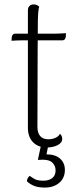

<svg xmlns="http://www.w3.org/2000/svg" viewBox="-20 -654 368 867"><path d="M191 12Q153 12 129.5 -11.5Q106 -35 106 -78V-607Q106 -620 113 -627Q120 -634 132 -634Q142 -634 148 -630.5Q154 -627 157 -624Q152 -608 151 -561.5Q150 -515 150 -428L149 -80Q149 -54 161.5 -39.5Q174 -25 199 -25Q215 -25 230 -31.5Q245 -38 251 -50Q257 -44 259 -38Q261 -32 261 -27Q261 -9 240 1.5Q219 12 191 12ZM32 -470 33 -486Q34 -493 38 -497.5Q42 -502 47 -502H218Q222 -502 230 -502Q238 -502 247.5 -502.5Q257 -503 265.5 -503.5Q274 -504 278 -504L277 -488Q276 -481 272.5 -476.5Q269 -472 263 -472H92Q82 -472 62 -471.5Q42 -471 32 -470ZM199 -2 190 43Q230 43 251.5 62.5Q273 82 273 113Q273 150 247.5 171.5Q222 193 183 193Q151 193 132 184.5Q113 176 102 165Q101 158 105.5 150.5Q110 143 114 140Q122 146 135.5 154Q149 162 176 162Q200 162 215.5 150.5Q231 139 231 115Q231 94 215 79Q199 64 151 68L166 -2Z"/></svg>

Font: Arima Thin ExtraLight
Style: Regular
Weight: 250
Version: Version 1.100